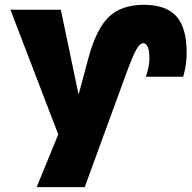

<svg xmlns="http://www.w3.org/2000/svg" viewBox="-20 -560 798 800"><path d="M23.4 -519.5H233.4L306.6 -169.9H308.6L347.7 -315.4Q380.9 -439.5 433.6 -489.7Q486.3 -540 579.1 -540Q671.9 -540 714.8 -492.2Q757.8 -444.3 757.8 -339.8Q757.8 -289.1 743.2 -240.2H587.9Q602.5 -284.2 602.5 -316.4Q602.5 -379.9 576.2 -379.9Q563.5 -379.9 548.3 -354Q533.2 -328.1 502.9 -245.1L333 219.7H132.8L222.7 0Z"/></svg>

Font: GenEi M Gothic v2 Black
Style: Regular
Weight: 900
Version: Version 2.0